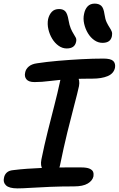

<svg xmlns="http://www.w3.org/2000/svg" viewBox="-31 -1031 656 1062"><path d="M160 -577Q128 -577 115.5 -592Q103 -607 108 -629Q111 -648 127.5 -662.5Q144 -677 174 -681Q226 -689 289.5 -694.5Q353 -700 418 -703.5Q483 -707 541 -707Q582 -707 595.5 -693.5Q609 -680 605 -656Q598 -624 564.5 -610Q531 -596 480 -596Q420 -596 376 -594Q332 -592 300.5 -589Q269 -586 245 -583Q221 -580 201 -578.5Q181 -577 160 -577ZM252 -72Q220 -72 205.5 -93Q191 -114 198 -149Q214 -228 233 -304Q252 -380 270 -449.5Q288 -519 300 -576Q305 -604 317 -618.5Q329 -633 353 -633Q381 -633 396.5 -610.5Q412 -588 406 -555Q397 -514 379.5 -448.5Q362 -383 341.5 -299Q321 -215 301 -117Q292 -72 252 -72ZM66 11Q20 11 2.5 -5.5Q-15 -22 -9 -47Q-6 -65 6.5 -76.5Q19 -88 42 -90Q82 -95 118.5 -97.5Q155 -100 190 -101.5Q225 -103 260.5 -104Q296 -105 334.5 -105Q373 -105 417 -105Q449 -105 464.5 -98Q480 -91 484 -80.5Q488 -70 486 -56Q481 -32 454.5 -16Q428 0 378 0Q307 0 246 2.5Q185 5 138.5 8Q92 11 66 11ZM536 -794Q512 -794 491 -808.5Q470 -823 455.5 -847Q441 -871 434.5 -899.5Q428 -928 434 -954Q439 -980 453.5 -995.5Q468 -1011 493 -1011Q515 -1011 528.5 -999.5Q542 -988 547 -952Q551 -924 559 -907.5Q567 -891 575 -879Q583 -867 587 -856.5Q591 -846 588 -831Q584 -812 571 -803Q558 -794 536 -794ZM338 -763Q314 -763 293 -778Q272 -793 257.5 -817Q243 -841 236.5 -869.5Q230 -898 235 -925Q241 -950 255.5 -965.5Q270 -981 296 -981Q318 -981 330 -968.5Q342 -956 348 -920Q353 -891 360.5 -873.5Q368 -856 375.5 -844.5Q383 -833 388 -823Q393 -813 390 -800Q386 -781 373 -772Q360 -763 338 -763Z"/></svg>

Font: Shantell Sans Medium
Style: Italic
Weight: 500
Italic angle: -11°
Designer: Stephen Nixon, Anya Danilova, Shantell Martin
Foundry: Arrow Type
Version: Version 1.011;[c5ecc13dd]